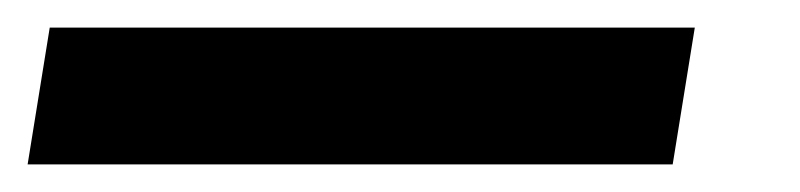

<svg xmlns="http://www.w3.org/2000/svg" viewBox="-59 -20 579 139"><path d="M-39 99 -23 0H444L428 99Z"/></svg>

Font: Nunito Sans 8pt ExtraBold
Style: Italic
Weight: 800
Italic angle: -9°
Version: Version 3.101;gftools[0.9.27]